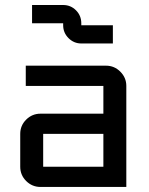

<svg xmlns="http://www.w3.org/2000/svg" viewBox="-20 -740 590 760"><path d="M426.8 -567.9H301.8Q272.5 -567.9 251.2 -589.1Q230 -610.4 230 -640.1V-647.9H106.9V-720.2H230Q259.8 -720.2 280.8 -699.2Q301.8 -678.2 301.8 -647.9V-640.1H426.8ZM480 0H140.1Q107.4 0 83.7 -23.4Q60.1 -46.9 60.1 -80.1V-210Q60.1 -243.2 83.7 -266.6Q107.4 -290 140.1 -290H389.2V-399.9H82V-480H399.9Q432.6 -480 456.3 -456.3Q480 -432.6 480 -399.9ZM389.2 -80.1V-210H150.9V-80.1Z"/></svg>

Font: Laconic
Style: Regular
Weight: 400
Designer: Robby Woodard
Version: Version 1.000